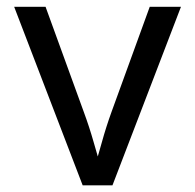

<svg xmlns="http://www.w3.org/2000/svg" viewBox="-20 -556 585 576"><path d="M228 0 22.5 -535.6H116.7L231 -221.2Q248 -175.3 261 -129.4Q273.9 -83.5 287.6 -40H259.3Q272.9 -83.5 285.6 -129.4Q298.3 -175.3 314.9 -221.2L429.2 -535.6H522.9L317.4 0Z"/></svg>

Font: Inter 20pt
Style: Regular
Weight: 400
Version: Version 4.001;git-66647c0bb